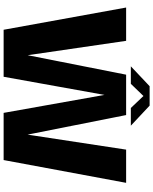

<svg xmlns="http://www.w3.org/2000/svg" viewBox="87 -931 844 1058"><g transform="rotate(90 509.0 -402.0)"><path d="M144 0H403L506 -572.5H500L602 0H862L987.5 -675H804.5L717.5 -103.5H727.5L614 -675H391.5L278.5 -103.5H288.5L205 -675H21.5ZM345.5 -701H442L509 -770.5L575 -701H672.5L562 -804.5H455Z"/></g></svg>

Font: Anybody UltraCondensed Thin
Style: Bold
Weight: 700
Version: Version 1.111